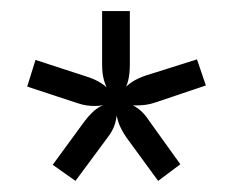

<svg xmlns="http://www.w3.org/2000/svg" viewBox="-20 -694 421 346"><path d="M164 -578V-674H214V-578Q214 -561 211 -549Q208 -537 202.5 -528.5Q197 -520 190 -513Q183 -520 177 -528.5Q171 -537 167.5 -549Q164 -561 164 -578ZM120 -508 29 -538 44 -586 136 -556Q152 -551 162.5 -544Q173 -537 179.5 -529.5Q186 -522 190 -513Q184 -510 178 -508Q172 -506 165.5 -504.5Q159 -503 151 -503Q144 -503 136.5 -504Q129 -505 120 -508ZM173 -445 116 -368 75 -397 132 -475Q147 -495 161.5 -502.5Q176 -510 190 -513Q191 -509 191 -505Q191 -501 191 -496Q191 -485 187.5 -472Q184 -459 173 -445ZM249 -476 305 -398 265 -368 208 -446Q197 -462 193 -475Q189 -488 189 -499Q189 -503 189 -506Q189 -509 190 -513Q200 -512 210 -508.5Q220 -505 230 -497.5Q240 -490 249 -476ZM243 -558 335 -587 351 -540 259 -509Q250 -506 241.5 -505Q233 -504 226 -504Q219 -504 213 -505Q207 -506 201.5 -508Q196 -510 190 -513Q195 -522 201 -530.5Q207 -539 217.5 -546Q228 -553 243 -558Z"/></svg>

Font: Hind Variable Light
Style: Regular
Weight: 300
Designer: Manushi Parikh, Satya Rajpurohit
Foundry: Indian Type Foundry
Version: Version 3.000